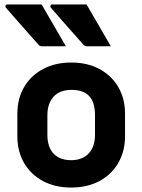

<svg xmlns="http://www.w3.org/2000/svg" viewBox="-20 -831 640 863"><path d="M167 -811Q195 -763 222 -716.5Q249 -670 276 -623H169Q158 -623 152 -631Q123 -664 99.5 -690.5Q76 -717 54 -742Q32 -767 7 -796Q3 -801 5 -806Q7 -811 14 -811ZM369 -811Q397 -763 424 -716.5Q451 -670 478 -623H371Q360 -623 354 -631Q325 -664 301.5 -690.5Q278 -717 256 -742Q234 -767 209 -796Q205 -801 207 -806Q209 -811 216 -811ZM300 -550Q372 -550 426.5 -521Q481 -492 511.5 -440Q542 -388 542 -320V-219Q542 -151 511.5 -98.5Q481 -46 426.5 -17Q372 12 300 12Q228 12 173.5 -17Q119 -46 88.5 -98Q58 -150 58 -218V-319Q58 -388 88.5 -440Q119 -492 174 -521Q229 -550 300 -550ZM301 -427Q249 -427 221 -396.5Q193 -366 193 -313V-225Q193 -168 223 -138Q252 -111 299 -111Q351 -111 379 -141.5Q407 -172 407 -225V-313Q407 -374 379 -401Q353 -427 301 -427Z"/></svg>

Font: Recursive Mn Lnr St
Style: Bold
Weight: 700
Monospace: yes
Version: Version 1.079;hotconv 1.0.112;makeotfexe 2.5.65598; ttfautoh